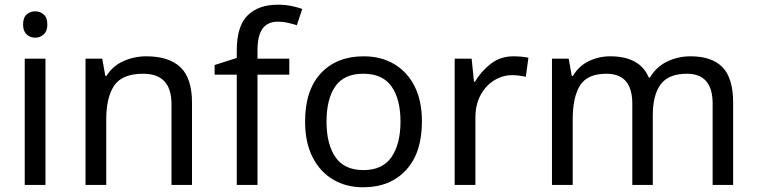

<svg xmlns="http://www.w3.org/2000/svg" viewBox="-20 -785 3213 815"><path d="M130 -737Q150 -737 165.5 -723.5Q181 -710 181 -681Q181 -653 165.5 -639Q150 -625 130 -625Q108 -625 93 -639Q78 -653 78 -681Q78 -710 93 -723.5Q108 -737 130 -737ZM173 -536V0H85V-536Z M601 -546Q697 -546 746 -499.5Q795 -453 795 -349V0H708V-343Q708 -472 588 -472Q499 -472 465 -422Q431 -372 431 -278V0H343V-536H414L427 -463H432Q458 -505 504 -525.5Q550 -546 601 -546Z M1208 -468H1073V0H985V-468H891V-509L985 -539V-570Q985 -674 1031 -719.5Q1077 -765 1159 -765Q1191 -765 1217.5 -759.5Q1244 -754 1263 -747L1240 -678Q1224 -683 1203 -688Q1182 -693 1160 -693Q1116 -693 1094.5 -663.5Q1073 -634 1073 -571V-536H1208Z M1771 -269Q1771 -136 1703.5 -63Q1636 10 1521 10Q1450 10 1394.5 -22.5Q1339 -55 1307 -117.5Q1275 -180 1275 -269Q1275 -402 1342 -474Q1409 -546 1524 -546Q1597 -546 1652.5 -513.5Q1708 -481 1739.5 -419.5Q1771 -358 1771 -269ZM1366 -269Q1366 -174 1403.5 -118.5Q1441 -63 1523 -63Q1604 -63 1642 -118.5Q1680 -174 1680 -269Q1680 -364 1642 -418Q1604 -472 1522 -472Q1440 -472 1403 -418Q1366 -364 1366 -269Z M2160 -546Q2175 -546 2192.5 -544.5Q2210 -543 2223 -540L2212 -459Q2199 -462 2183.5 -464Q2168 -466 2154 -466Q2113 -466 2077 -443.5Q2041 -421 2019.5 -380.5Q1998 -340 1998 -286V0H1910V-536H1982L1992 -438H1996Q2022 -482 2063 -514Q2104 -546 2160 -546Z M2911 -546Q3002 -546 3047 -499.5Q3092 -453 3092 -349V0H3005V-345Q3005 -472 2896 -472Q2818 -472 2784.5 -427Q2751 -382 2751 -296V0H2664V-345Q2664 -472 2554 -472Q2473 -472 2442 -422Q2411 -372 2411 -278V0H2323V-536H2394L2407 -463H2412Q2437 -505 2479.5 -525.5Q2522 -546 2570 -546Q2696 -546 2734 -456H2739Q2766 -502 2812.5 -524Q2859 -546 2911 -546Z"/></svg>

Font: Noto Sans Chorasmian
Style: Regular
Weight: 400
Designer: Federico Parra Barrios
Foundry: Google LLC
Version: Version 1.004; ttfautohint (v1.8.4.7-5d5b)